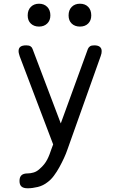

<svg xmlns="http://www.w3.org/2000/svg" viewBox="-20 -794 640 1033"><path d="M257 7 266 -17 86 -491 82 -505Q80 -512 80 -519Q80 -535 90 -542.5Q100 -550 121 -550Q136 -550 144 -545Q152 -540 155 -531L307 -130L453 -531Q457 -540 464.5 -545Q472 -550 487 -550Q507 -550 517 -542Q527 -534 527 -519Q527 -513 526 -507Q525 -501 522 -493L343 10Q336 31 324.5 56Q313 81 299.5 105.5Q286 130 270 151.5Q254 173 236 186Q212 205 183 212Q154 219 129 219Q106 219 95.5 209.5Q85 200 85 180V179Q85 159 95.5 149Q106 139 129 139Q144 139 161 134Q178 129 193 115Q207 103 217 90.5Q227 78 234 64.5Q241 51 246.5 36.5Q252 22 257 7ZM410 -651Q383 -651 366 -667Q349 -683 349 -711Q349 -740 366 -757Q383 -774 410 -774Q438 -774 454.5 -757Q471 -740 471 -711Q471 -684 454.5 -667.5Q438 -651 410 -651ZM190 -651Q163 -651 146 -667Q129 -683 129 -711Q129 -740 146 -757Q163 -774 190 -774Q217 -774 234 -757Q251 -740 251 -711Q251 -684 234 -667.5Q217 -651 190 -651Z"/></svg>

Font: Maple Mono Normal NL Light
Style: Regular
Weight: 300
Monospace: yes
Designer: subframe7536
Version: Version 7.000